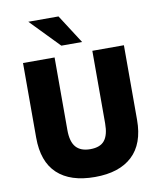

<svg xmlns="http://www.w3.org/2000/svg" viewBox="-100 -1012 927 1102"><g transform="rotate(-10 364.0 -461.0)"><path d="M364 11Q221 11 145.5 -59.5Q70 -130 70 -270V-705H254V-282Q254 -214 281.5 -182.5Q309 -151 365 -151Q423 -151 448.5 -183Q474 -215 474 -282V-705H658V-270Q658 -131 582 -60Q506 11 364 11ZM304 -765 141 -933H317L425 -765Z"/></g></svg>

Font: Nunito Sans 7pt SemiCondensed Black
Style: Regular
Weight: 900
Width: 4
Designer: Vernon Adams
Foundry: Vernon Adams
Version: Version 3.101;gftools[0.9.27]